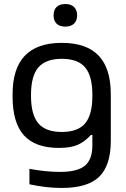

<svg xmlns="http://www.w3.org/2000/svg" viewBox="-20 -720 619 946"><path d="M42 -255.9Q42 -508.8 284.2 -508.8Q406.2 -508.8 466.1 -445.8Q525.9 -382.8 525.9 -255.9V-25.9Q525.9 94.2 469.5 150.1Q413.1 206.1 284.2 206.1Q208 206.1 125 188V111.8Q205.6 127 275.9 127Q361.8 127 398.4 96.2Q435.1 65.4 435.1 -2.9V-55.2H428.2Q398.4 -22.5 363.8 -6.8Q329.1 8.8 270 8.8Q153.8 8.8 97.9 -53.2Q42 -115.2 42 -244.1ZM132.8 -247.1Q132.8 -154.8 168.9 -112.3Q205.1 -69.8 284.2 -69.8Q363.8 -69.8 399.4 -112.1Q435.1 -154.3 435.1 -247.1V-252.9Q435.1 -345.7 399.4 -387.9Q363.8 -430.2 284.2 -430.2Q205.1 -430.2 168.9 -387.7Q132.8 -345.2 132.8 -252.9ZM244.1 -643.1V-645Q244.1 -670.9 258.8 -685.5Q273.4 -700.2 301.8 -700.2Q329.6 -700.2 344.7 -685.5Q359.9 -670.9 359.9 -645V-643.1Q359.9 -617.7 344.5 -603.3Q329.1 -588.9 301.8 -588.9Q273.9 -588.9 259 -603.3Q244.1 -617.7 244.1 -643.1Z"/></svg>

Font: LT Wave Text
Style: Regular
Weight: 400
Designer: Daniel Lyons
Version: Version 2.5 (Glyphs App)